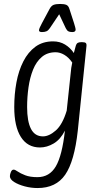

<svg xmlns="http://www.w3.org/2000/svg" viewBox="-20 -738 511 970"><path d="M170 212Q137 212 105 203.5Q73 195 51.5 181.5Q30 168 30 152Q30 143 35 131Q40 119 49 119Q56 119 69.5 128.5Q83 138 107.5 147.5Q132 157 169 157Q230 157 262 102.5Q294 48 308 -78Q285 -33 251 -13Q217 7 182 7Q119 7 85.5 -46Q52 -99 52 -197Q52 -262 63 -321.5Q74 -381 98 -428Q122 -475 159 -502Q196 -529 248 -529Q282 -529 308.5 -513Q335 -497 353 -470Q358 -490 363 -507Q367 -519 374 -522Q381 -525 391 -525H395Q409 -525 413.5 -520.5Q418 -516 417 -507L373 -78Q356 77 309.5 144.5Q263 212 170 212ZM197 -49Q228 -49 262 -79Q296 -109 317 -179L337 -367Q338 -381 340 -395Q342 -409 345 -422Q327 -448 305 -461Q283 -474 261 -474Q219 -474 191 -450Q163 -426 147 -386Q131 -346 124 -297Q117 -248 117 -197Q117 -125 136.5 -87Q156 -49 197 -49ZM192 -576Q177 -576 177 -585Q177 -590 181.5 -600Q186 -610 192 -621L230 -692Q239 -709 251 -713.5Q263 -718 284 -718Q304 -718 315 -713.5Q326 -709 331 -692L354 -621Q357 -611 359.5 -602Q362 -593 362 -588Q362 -576 345 -576Q332 -576 325 -580Q318 -584 312 -596L279 -666L232 -596Q224 -584 215 -580Q206 -576 192 -576Z"/></svg>

Font: Asap Condensed Condensed Light
Style: Italic
Weight: 300
Width: 3
Italic angle: -6°
Designer: Pablo Cosgaya
Foundry: Omnibus-Type
Version: Version 3.001; ttfautohint (v1.8.4.7-5d5b)